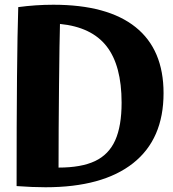

<svg xmlns="http://www.w3.org/2000/svg" viewBox="-20 -785 730 810"><path d="M50 0Q50 -542 57 -755Q131 -765 205 -765Q434 -765 552 -670.5Q670 -576 670 -392Q670 -198 541.5 -96.5Q413 5 172 5Q117 5 50 0ZM493 -352Q493 -509 429.5 -590Q366 -671 233 -684Q231 -620 229 -424Q227 -228 227 -78Q323 -78 381 -105.5Q439 -133 466 -193Q493 -253 493 -352Z"/></svg>

Font: Otomanopee One
Style: Regular
Weight: 400
Designer: Das Ende der Wildnis
Foundry: Gutenberg Labo
Version: Version 3.005